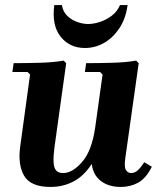

<svg xmlns="http://www.w3.org/2000/svg" viewBox="-20 -730 640 760"><path d="M551 -88 581 -70Q558 -24 527 -7Q496 10 458 10Q411 10 380 -13Q349 -36 343 -81Q312 -33 270.5 -11.5Q229 10 180 10Q102 10 76 -33.5Q50 -77 60 -150L99 -435L89 -445H29L34 -480Q81 -480 136.5 -481.5Q192 -483 232 -490L242 -480L196 -150Q191 -113 192 -89.5Q193 -66 202 -55.5Q211 -45 230 -45Q267 -45 305.5 -89.5Q344 -134 357 -227L386 -435L376 -445H316L321 -480Q368 -480 423.5 -481.5Q479 -483 519 -490L529 -480L476 -104Q471 -69 478.5 -57Q486 -45 499 -45Q514 -45 526.5 -57Q539 -69 551 -88ZM455 -710H485Q478 -657 453 -619Q428 -581 392.5 -560.5Q357 -540 316 -540Q255 -540 219.5 -585.5Q184 -631 195 -710H225Q229 -684 246 -667.5Q263 -651 285.5 -643Q308 -635 329 -635Q350 -635 375 -643Q400 -651 422 -667.5Q444 -684 455 -710Z"/></svg>

Font: Brygada 1918
Style: Italic
Weight: 400
Italic angle: -8°
Designer: Mateusz Machalski | Borys Kosmynka | Przemek Hoffer
Foundry: NIEPODLEGLA 2018
Version: Version 3.006